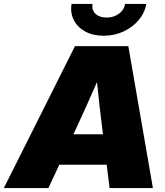

<svg xmlns="http://www.w3.org/2000/svg" viewBox="-62 -964 847 984"><path d="M-42.5 0 322.3 -727.5H595.7L721.7 0H499.5L484.9 -119.6H241.7L186 0ZM314.5 -275.9H465.8L464.8 -282.2Q456.5 -348.1 449.2 -412.6Q441.9 -477.1 435.1 -543.5Q406.2 -477.1 377.2 -412.6Q348.1 -348.1 317.4 -282.2ZM469.2 -780.8Q414.6 -780.8 374.8 -802.5Q335 -824.2 316.2 -861.3Q297.4 -898.4 304.7 -943.8H412.1Q407.2 -913.1 427.2 -893.6Q447.3 -874 484.4 -874Q521 -874 547.6 -893.6Q574.2 -913.1 579.1 -943.8H687.5Q680.2 -898.4 648.9 -861.3Q617.7 -824.2 570.8 -802.5Q523.9 -780.8 469.2 -780.8Z"/></svg>

Font: Inter Display Black
Style: Italic
Weight: 900
Italic angle: -9.39999°
Designer: Rasmus Andersson
Foundry: rsms
Version: Version 4.000;git-a52131595